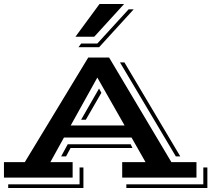

<svg xmlns="http://www.w3.org/2000/svg" viewBox="-20 -899 1070 972"><path d="M483.9 -878.9H608.4L457 -712.9H361.8ZM391.1 -678.7H472.7L630.9 -851.6H656.7L481.9 -660.2H377.4ZM0 -78.1H105.5L426.8 -607.9H532.2L847.7 -78.1H974.6V0H598.6V-78.1H716.8L646 -202.6H303.7L234.9 -78.1H347.7V0H0ZM609.9 -583 892.6 -107.4H870.1L587.4 -583ZM610.8 -263.7 472.7 -506.3 337.9 -263.7ZM481.4 -450.7 493.2 -429.2 414.6 -293H390.6ZM322.8 -168.5H641.6L650.4 -149.9H337.4L314.5 -107.4H289.6ZM1009.3 34.2V-51.3H1029.8V52.7H619.6V34.2ZM382.8 34.2V-51.3H402.3V52.7H21.5V34.2Z"/></svg>

Font: Vast Shadow
Style: Regular
Weight: 400
Designer: Nicole Fally
Foundry: Nicole Fally
Version: Version 1.002